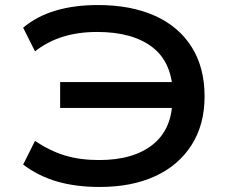

<svg xmlns="http://www.w3.org/2000/svg" viewBox="-20 -734 922 763"><path d="M376 9Q282 9 207.5 -12.5Q133 -34 72 -80L119 -174Q179 -134 238.5 -116Q298 -98 374 -98Q512 -98 589 -161Q666 -224 665 -344L685 -305H219V-408H686L667 -352Q667 -482 588 -544.5Q509 -607 366 -607Q291 -607 230 -588Q169 -569 119 -530L72 -624Q127 -670 201.5 -692Q276 -714 369 -714Q500 -714 595 -671.5Q690 -629 741.5 -547.5Q793 -466 793 -351Q793 -239 741.5 -158Q690 -77 597 -34Q504 9 376 9Z"/></svg>

Font: Nunito Sans 7pt Expanded SemiBold
Style: Regular
Weight: 600
Width: 7
Designer: Vernon Adams
Foundry: Vernon Adams
Version: Version 3.101;gftools[0.9.27]